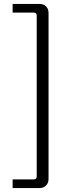

<svg xmlns="http://www.w3.org/2000/svg" viewBox="-20 -788 363 973"><path d="M180 -768Q201 -768 213.5 -755.5Q226 -743 226 -722V119Q226 139 213.5 152Q201 165 180 165H44V121H152Q166 121 166 106V-709Q166 -724 152 -724H44V-768Z"/></svg>

Font: Exo 2 Light
Style: Regular
Weight: 300
Designer: Natanael Gama
Foundry: Natanael Gama
Version: Version 2.010